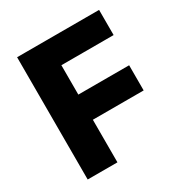

<svg xmlns="http://www.w3.org/2000/svg" viewBox="-152 -754 825 869"><g transform="rotate(-30 260.5 -319.5)"><path d="M58 0V-639H213.5V0ZM147.5 -222.5V-354H479V-222.5ZM103 -507.5V-639H486.5V-507.5Z"/></g></svg>

Font: Anek Tamil Medium
Style: Bold
Weight: 700
Version: Version 1.003